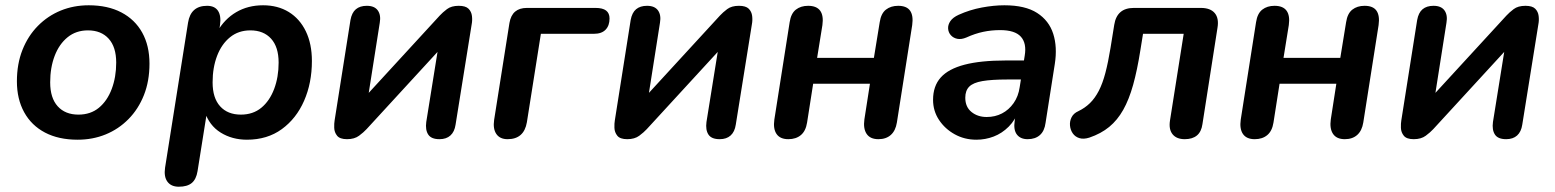

<svg xmlns="http://www.w3.org/2000/svg" viewBox="-20 -519 5887 727"><path d="M274 10Q202 10 150.5 -17Q99 -44 71.5 -94Q44 -144 44 -211Q44 -277 65 -330Q86 -383 123.5 -421Q161 -459 210 -479Q259 -499 316 -499Q388 -499 439.5 -472Q491 -445 518.5 -395.5Q546 -346 546 -278Q546 -212 525 -159Q504 -106 466.5 -68Q429 -30 380 -10Q331 10 274 10ZM277 -85Q323 -85 354.5 -111Q386 -137 403 -182Q420 -227 420 -282Q420 -341 391.5 -372.5Q363 -404 313 -404Q268 -404 236 -378Q204 -352 187 -307.5Q170 -263 170 -207Q170 -148 198.5 -116.5Q227 -85 277 -85Z M657 188Q628 188 614 169Q600 150 605 116L692 -433Q697 -465 715 -481Q733 -497 764 -497Q793 -497 805.5 -478Q818 -459 813 -424L804 -368L802 -398Q830 -447 874.5 -473Q919 -499 976 -499Q1032 -499 1073.5 -473.5Q1115 -448 1138 -400.5Q1161 -353 1161 -288Q1161 -205 1131.5 -137.5Q1102 -70 1047 -30Q992 10 915 10Q859 10 815.5 -17Q772 -44 755 -97H764L728 129Q723 160 706 174Q689 188 657 188ZM892 -85Q938 -85 969.5 -111Q1001 -137 1018 -182Q1035 -227 1035 -282Q1035 -341 1006.5 -372.5Q978 -404 928 -404Q883 -404 851 -378Q819 -352 802 -307.5Q785 -263 785 -207Q785 -148 813.5 -116.5Q842 -85 892 -85Z M1294 8Q1267 8 1256.5 -5Q1246 -18 1245.5 -35Q1245 -52 1247 -63L1307 -443Q1312 -471 1327.5 -484Q1343 -497 1369 -497Q1398 -497 1410.5 -479.5Q1423 -462 1418 -433L1370 -128H1340L1645 -460Q1656 -472 1672.5 -484.5Q1689 -497 1717 -497Q1743 -497 1754 -486Q1765 -475 1767 -458.5Q1769 -442 1766 -427L1705 -47Q1701 -20 1685.5 -6Q1670 8 1644 8Q1613 8 1601.5 -9.5Q1590 -27 1594 -57L1643 -362H1673L1368 -30Q1357 -18 1339.5 -5Q1322 8 1294 8Z M1902 8Q1873 8 1859.5 -11.5Q1846 -31 1851 -65L1909 -432Q1914 -461 1930.5 -475Q1947 -489 1975 -489H2235Q2262 -489 2275 -479Q2288 -469 2288 -449Q2288 -422 2273 -406.5Q2258 -391 2229 -391H2028L1975 -56Q1964 8 1902 8Z M2355 8Q2328 8 2317.5 -5Q2307 -18 2306.5 -35Q2306 -52 2308 -63L2368 -443Q2373 -471 2388.5 -484Q2404 -497 2430 -497Q2459 -497 2471.5 -479.5Q2484 -462 2479 -433L2431 -128H2401L2706 -460Q2717 -472 2733.5 -484.5Q2750 -497 2778 -497Q2804 -497 2815 -486Q2826 -475 2828 -458.5Q2830 -442 2827 -427L2766 -47Q2762 -20 2746.5 -6Q2731 8 2705 8Q2674 8 2662.5 -9.5Q2651 -27 2655 -57L2704 -362H2734L2429 -30Q2418 -18 2400.5 -5Q2383 8 2355 8Z M2965 8Q2934 8 2920.5 -11.5Q2907 -31 2912 -66L2970 -435Q2975 -468 2993.5 -482.5Q3012 -497 3040 -497Q3072 -497 3085.5 -478.5Q3099 -460 3094 -424L3074 -300H3289L3311 -435Q3316 -468 3334.5 -482.5Q3353 -497 3381 -497Q3413 -497 3426 -478.5Q3439 -460 3434 -424L3376 -55Q3371 -24 3353 -8Q3335 8 3306 8Q3275 8 3261.5 -12Q3248 -32 3253 -67L3274 -202H3059L3036 -55Q3031 -23 3012.5 -7.5Q2994 8 2965 8Z M3677 10Q3632 10 3595 -10.5Q3558 -31 3535.5 -65Q3513 -99 3513 -141Q3513 -193 3542 -225.5Q3571 -258 3632 -274Q3693 -290 3788 -290H3868L3857 -218H3794Q3735 -218 3700 -212Q3665 -206 3650 -191Q3635 -176 3635 -149Q3635 -114 3658.5 -95Q3682 -76 3716 -76Q3748 -76 3774 -89.5Q3800 -103 3818 -128.5Q3836 -154 3841 -189L3860 -308Q3868 -355 3845.5 -380Q3823 -405 3767 -405Q3734 -405 3703 -398.5Q3672 -392 3639 -377Q3620 -369 3605 -372Q3590 -375 3580.5 -385.5Q3571 -396 3570 -410.5Q3569 -425 3578.5 -439Q3588 -453 3610 -463Q3652 -482 3697.5 -490.5Q3743 -499 3783 -499Q3862 -499 3907 -470Q3952 -441 3968 -391Q3984 -341 3974 -277L3939 -54Q3935 -23 3917.5 -7.5Q3900 8 3871 8Q3844 8 3830.5 -9.5Q3817 -27 3822 -61L3832 -124L3839 -104Q3825 -65 3799.5 -39.5Q3774 -14 3742.5 -2Q3711 10 3677 10Z M4466 8Q4435 8 4420 -10.5Q4405 -29 4410 -62L4462 -391H4308L4298 -329Q4286 -253 4270.5 -197.5Q4255 -142 4233 -103Q4211 -64 4180 -38.5Q4149 -13 4105 2Q4083 9 4067 4Q4051 -1 4042 -14Q4033 -27 4031.5 -43.5Q4030 -60 4037.5 -75Q4045 -90 4063 -98Q4088 -110 4107 -128.5Q4126 -147 4140.5 -175Q4155 -203 4165.5 -243Q4176 -283 4185 -338L4199 -425Q4204 -457 4222.5 -473Q4241 -489 4273 -489H4527Q4563 -489 4579.5 -469.5Q4596 -450 4590 -414L4533 -49Q4529 -20 4512 -6Q4495 8 4466 8Z M4731 8Q4700 8 4686.5 -11.5Q4673 -31 4678 -66L4736 -435Q4741 -468 4759.5 -482.5Q4778 -497 4806 -497Q4838 -497 4851.5 -478.5Q4865 -460 4860 -424L4840 -300H5055L5077 -435Q5082 -468 5100.5 -482.5Q5119 -497 5147 -497Q5179 -497 5192 -478.5Q5205 -460 5200 -424L5142 -55Q5137 -24 5119 -8Q5101 8 5072 8Q5041 8 5027.5 -12Q5014 -32 5019 -67L5040 -202H4825L4802 -55Q4797 -23 4778.5 -7.5Q4760 8 4731 8Z M5333 8Q5306 8 5295.5 -5Q5285 -18 5284.5 -35Q5284 -52 5286 -63L5346 -443Q5351 -471 5366.5 -484Q5382 -497 5408 -497Q5437 -497 5449.5 -479.5Q5462 -462 5457 -433L5409 -128H5379L5684 -460Q5695 -472 5711.5 -484.5Q5728 -497 5756 -497Q5782 -497 5793 -486Q5804 -475 5806 -458.5Q5808 -442 5805 -427L5744 -47Q5740 -20 5724.5 -6Q5709 8 5683 8Q5652 8 5640.5 -9.5Q5629 -27 5633 -57L5682 -362H5712L5407 -30Q5396 -18 5378.5 -5Q5361 8 5333 8Z"/></svg>

Font: Nunito ExtraLight
Style: Italic
Weight: 200
Italic angle: -9°
Designer: Vernon Adams
Foundry: Vernon Adams
Version: Version 3.602